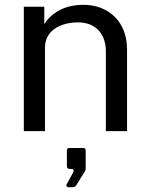

<svg xmlns="http://www.w3.org/2000/svg" viewBox="-20 -545 620 798"><path d="M79 0H167V-348C167 -418 232 -452 304 -452C373 -452 420 -409 420 -331V0H508V-339C508 -460 426 -525 327 -525C244 -525 193 -489 164 -445V-517H79ZM263 233H277C288 233 292 232 297 225L334 165C334 164 336 160 336 157V80C336 73 333 70 326 70H267C262 70 258 73 258 81V144C258 154 261 157 270 157H278C285 157 289 164 284 172L257 221C254 227 257 233 263 233Z"/></svg>

Font: United Sans
Style: Regular
Weight: 400
Designer: Pablo Impallari, Rodrigo Fuenzalida (Modified by Dan O. Williams)
Version: Version 1.000;PS 001.000;hotconv 1.0.88;makeotf.lib2.5.64775